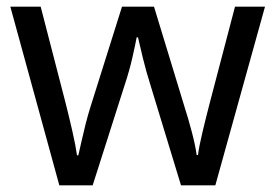

<svg xmlns="http://www.w3.org/2000/svg" viewBox="-20 -557 826 576"><path d="M431 -303Q418 -344 408.5 -383.5Q399 -423 394 -445H390Q386 -423 377 -383.5Q368 -344 354 -302L258 -1H158L11 -537H102L176 -251Q187 -208 197 -164Q207 -120 211 -91H215Q219 -108 224.5 -133Q230 -158 237 -185.5Q244 -213 251 -235L346 -537H442L534 -235Q545 -201 555.5 -161Q566 -121 570 -92H574Q577 -117 587.5 -161Q598 -205 610 -251L685 -537H775L626 -1H523Z"/></svg>

Font: Noto Sans Pau Cin Hau
Style: Regular
Weight: 400
Designer: Monotype Design Team
Foundry: Monotype Imaging Inc.
Version: Version 2.002; ttfautohint (v1.8.4.7-5d5b)